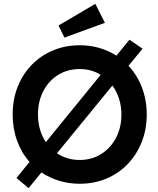

<svg xmlns="http://www.w3.org/2000/svg" viewBox="-20 -948 823 1001"><path d="M129 33 66 -20 134 -104Q92 -151 69 -214.5Q46 -278 46 -351Q46 -429 72 -495Q98 -561 145 -609.5Q192 -658 256 -685Q320 -712 396 -712Q450 -712 498 -698Q546 -684 587 -658L655 -741L723 -694L650 -605Q695 -557 720 -492Q745 -427 745 -351Q745 -274 719 -208Q693 -142 646 -93Q599 -44 535 -17Q471 10 396 10Q339 10 288.5 -5.5Q238 -21 196 -49ZM178 -351Q178 -309 188.5 -273Q199 -237 219 -207L505 -558Q456 -588 396 -588Q332 -588 283 -557.5Q234 -527 206 -473.5Q178 -420 178 -351ZM396 -114Q458 -114 507.5 -145Q557 -176 585 -229.5Q613 -283 613 -351Q613 -395 600.5 -433.5Q588 -472 566 -502L277 -149Q329 -114 396 -114ZM316 -752 285 -815 477 -928 527 -829Z"/></svg>

Font: Lexend Deca Medium
Style: Regular
Weight: 500
Designer: Bonnie Shaver-Troup, Thomas Jockin
Foundry: Lexend
Version: Version 1.008; ttfautohint (v1.8.4.7-5d5b)